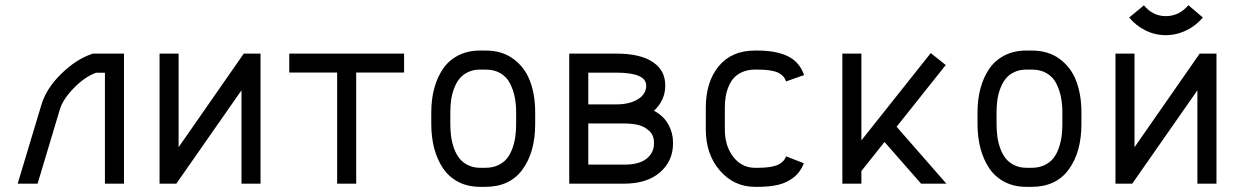

<svg xmlns="http://www.w3.org/2000/svg" viewBox="-20 -706 4764 738"><path d="M139.6 -304.7Q158.2 -366.2 215.1 -421.9Q272 -477.5 330.6 -497.6L336.4 -500H456.5V0H383.3V-426.3H348.6Q303.7 -409.2 262.5 -366.2Q221.2 -323.2 210 -285.2L124.5 0H47.9Z M593.3 0V-500H666.5V-140.1L917 -500H981.4V0H908.2V-358.9L657.7 0Z M1533.2 -500V-427.2H1349.1V0H1275.9V-427.2H1091.8V-500Z M1847.2 -438.5H1825.2Q1798.8 -438.5 1778.3 -428.5Q1757.8 -418.5 1745.4 -402.6Q1732.9 -386.7 1724.9 -364.7Q1716.8 -342.8 1713.9 -320.8Q1710.9 -298.8 1710.9 -273.9V-230Q1710.9 -204.6 1713.9 -181.9Q1716.8 -159.2 1724.9 -136.5Q1732.9 -113.8 1745.6 -97.7Q1758.3 -81.5 1778.8 -71.3Q1799.3 -61 1826.2 -61H1845.7Q1873 -61 1894.3 -70.8Q1915.5 -80.6 1928.5 -96.7Q1941.4 -112.8 1949.5 -135.3Q1957.5 -157.7 1960.7 -180.4Q1963.9 -203.1 1963.9 -229.5V-274.4Q1963.9 -305.7 1958.5 -332.8Q1953.1 -359.9 1940.7 -384.8Q1928.2 -409.7 1904.3 -424.1Q1880.4 -438.5 1847.2 -438.5ZM2037.1 -274.4V-229.5Q2037.1 -121.1 1988.3 -54.4Q1939.5 12.2 1845.7 12.2H1826.2Q1778.3 12.2 1741.7 -6.8Q1705.1 -25.9 1682.6 -59.6Q1660.2 -93.3 1648.9 -136.2Q1637.7 -179.2 1637.7 -230V-273.9Q1637.7 -324.2 1649.2 -366.7Q1660.6 -409.2 1683.1 -441.9Q1705.6 -474.6 1741.9 -493.2Q1778.3 -511.7 1825.2 -511.7H1847.2Q1909.7 -511.7 1953.4 -479.5Q1997.1 -447.3 2017.1 -394.8Q2037.1 -342.3 2037.1 -274.4Z M2463.9 -377Q2463.9 -426.8 2348.1 -426.8H2241.2V-304.7H2348.1Q2399.9 -304.7 2431.9 -324.5Q2463.9 -344.2 2463.9 -377ZM2241.2 -73.2H2378.4Q2436.5 -73.2 2465.1 -95.9Q2493.7 -118.7 2493.7 -154.3V-158.7Q2493.7 -186 2475.3 -203.1Q2457 -220.2 2432.9 -225.8Q2408.7 -231.4 2377.9 -231.4H2241.2ZM2168 0V-500H2348.1Q2443.8 -500 2491.7 -465.8Q2537.1 -434.6 2537.1 -377Q2537.1 -320.8 2493.7 -280.3Q2531.2 -260.3 2549.1 -227.5Q2566.9 -194.8 2566.9 -158.7V-154.3Q2566.9 -86.9 2516.8 -43.5Q2466.8 0 2378.4 0Z M2892.1 -438.5H2882.3Q2855.5 -438.5 2834.7 -429.7Q2814 -420.9 2801.3 -407Q2788.6 -393.1 2780.5 -373.5Q2772.5 -354 2769.3 -334Q2766.1 -314 2766.1 -291.5V-208.5Q2766.1 -145 2798.6 -103Q2831.1 -61 2882.3 -61H2892.1Q2942.4 -61 2967.5 -71.5Q2992.7 -82 3001.5 -105L3069.8 -78.6Q3057.1 -44.9 3030.8 -24.2Q3004.4 -3.4 2970.9 4.4Q2937.5 12.2 2892.1 12.2H2882.3Q2801.3 12.2 2747.1 -50.3Q2692.9 -112.8 2692.9 -208.5V-291.5Q2692.9 -391.1 2742.4 -451.4Q2792 -511.7 2882.3 -511.7H2892.1Q2962.4 -511.7 3007.6 -490.2Q3052.7 -468.8 3070.8 -417.5L3001.5 -393.1Q2993.7 -416.5 2969 -427.5Q2944.3 -438.5 2892.1 -438.5Z M3291 0H3217.8V-500H3291V-166.5L3557.6 -502L3615.2 -456.1L3426.3 -218.8L3617.7 0H3520.5L3379.9 -160.2L3291 -48.8Z M3946.8 -438.5H3924.8Q3898.4 -438.5 3877.9 -428.5Q3857.4 -418.5 3845 -402.6Q3832.5 -386.7 3824.5 -364.7Q3816.4 -342.8 3813.5 -320.8Q3810.5 -298.8 3810.5 -273.9V-230Q3810.5 -204.6 3813.5 -181.9Q3816.4 -159.2 3824.5 -136.5Q3832.5 -113.8 3845.2 -97.7Q3857.9 -81.5 3878.4 -71.3Q3898.9 -61 3925.8 -61H3945.3Q3972.7 -61 3993.9 -70.8Q4015.1 -80.6 4028.1 -96.7Q4041 -112.8 4049.1 -135.3Q4057.1 -157.7 4060.3 -180.4Q4063.5 -203.1 4063.5 -229.5V-274.4Q4063.5 -305.7 4058.1 -332.8Q4052.7 -359.9 4040.3 -384.8Q4027.8 -409.7 4003.9 -424.1Q3980 -438.5 3946.8 -438.5ZM4136.7 -274.4V-229.5Q4136.7 -121.1 4087.9 -54.4Q4039.1 12.2 3945.3 12.2H3925.8Q3877.9 12.2 3841.3 -6.8Q3804.7 -25.9 3782.2 -59.6Q3759.8 -93.3 3748.5 -136.2Q3737.3 -179.2 3737.3 -230V-273.9Q3737.3 -324.2 3748.8 -366.7Q3760.3 -409.2 3782.7 -441.9Q3805.2 -474.6 3841.6 -493.2Q3877.9 -511.7 3924.8 -511.7H3946.8Q4009.3 -511.7 4053 -479.5Q4096.7 -447.3 4116.7 -394.8Q4136.7 -342.3 4136.7 -274.4Z M4460.9 -570.8Q4419.9 -570.8 4383.3 -588.9Q4346.7 -606.9 4320.3 -638.7L4377 -685.5Q4411.1 -644 4460.9 -644Q4512.2 -644 4547.9 -686L4603.5 -638.7Q4585.4 -617.7 4563.5 -602.8Q4541.5 -587.9 4515.1 -579.3Q4488.8 -570.8 4460.9 -570.8ZM4267.6 0V-500H4340.8V-140.1L4591.3 -500H4655.8V0H4582.5V-358.9L4332 0Z"/></svg>

Font: Anka/Coder Condensed
Style: Regular
Weight: 400
Width: 4
Monospace: yes
Version: Version 1.100